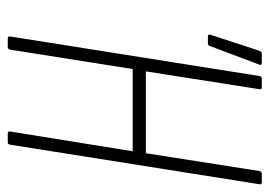

<svg xmlns="http://www.w3.org/2000/svg" viewBox="-120 -575 695 495"><g transform="rotate(90 227.5 -327.5)"><path d="M79 0Q73 0 74 -6L176 -649Q177 -655 183 -655H205Q211 -655 210 -649L164 -356H375L421 -649Q423 -655 428 -655H450Q456 -655 455 -649L353 -6Q352 0 347 0H325Q318 0 319 -6L370 -322H158L108 -6Q107 0 101 0ZM74 -516Q67 -516 70 -524L111 -649Q113 -653 115 -654Q117 -655 120 -655H142Q146 -655 147 -653Q148 -651 146 -647L99 -522Q98 -518 96 -517Q94 -516 90 -516Z"/></g></svg>

Font: Sofia Sans Extra Condensed ExtraLight
Style: Italic
Weight: 250
Italic angle: -9°
Version: Version 4.100